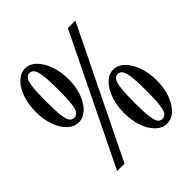

<svg xmlns="http://www.w3.org/2000/svg" viewBox="-208 -919 1076 1076"><g transform="rotate(-45 330.0 -381.0)"><path d="M158 -344.5Q121.5 -344.5 92 -372.5Q62.5 -400.5 45.2 -448.2Q28 -496 28 -555.5Q28 -616.5 45.2 -665.2Q62.5 -714 92 -742.8Q121.5 -771.5 158 -771.5Q194.5 -771.5 223.8 -742.5Q253 -713.5 270.5 -664.8Q288 -616 288 -555.5Q288 -496.5 270.8 -448.8Q253.5 -401 224 -372.8Q194.5 -344.5 158 -344.5ZM116.5 0 487.5 -761.5H547L175 0ZM158 -380.5Q175.5 -380.5 186 -394.5Q196.5 -408.5 201.2 -446.5Q206 -484.5 206 -556Q206 -627.5 201 -666.5Q196 -705.5 185.5 -720.8Q175 -736 158 -736Q140.5 -736 130 -720.8Q119.5 -705.5 115 -666.5Q110.5 -627.5 110.5 -556Q110.5 -484 115 -446.2Q119.5 -408.5 130 -394.5Q140.5 -380.5 158 -380.5ZM503 10.5Q466.5 10.5 437 -17.8Q407.5 -46 390.5 -94Q373.5 -142 373.5 -201.5Q373.5 -262.5 391 -311.2Q408.5 -360 437.8 -388.8Q467 -417.5 503 -417.5Q539.5 -417.5 568.8 -388.5Q598 -359.5 615.5 -310.8Q633 -262 633 -201.5Q633 -142.5 615.8 -94.5Q598.5 -46.5 569.2 -18Q540 10.5 503 10.5ZM503 -26.5Q520.5 -26.5 531 -40.8Q541.5 -55 546.2 -93Q551 -131 551 -202Q551 -274 546.2 -313Q541.5 -352 531 -367.2Q520.5 -382.5 503 -382.5Q486 -382.5 475.5 -367.2Q465 -352 460.5 -313Q456 -274 456 -202Q456 -130 460.5 -92.2Q465 -54.5 475.5 -40.5Q486 -26.5 503 -26.5Z"/></g></svg>

Font: Libre Caslon Condensed
Style: Regular
Weight: 400
Designer: Pablo Impallari, Rodrigo Fuenzalida, Katja Schimmel, Ertekin Erdin
Foundry: Pablo Impallari, Rodrigo Fuenzalida
Version: Version 2.000; ttfautohint (v1.8.4.7-5d5b);gftools[0.9.33]